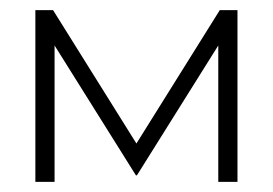

<svg xmlns="http://www.w3.org/2000/svg" viewBox="-20 -360 540 380"><path d="M50 0V-340H85L250 -76L415 -340H450V0H412V-270L251 -13H249L88 -270V0Z"/></svg>

Font: Glametrix
Style: Light
Weight: 300
Designer: gluk
Foundry: gluk
Version: Version 0.40